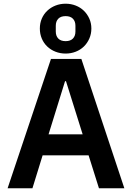

<svg xmlns="http://www.w3.org/2000/svg" viewBox="-20 -1016 712 1036"><path d="M514 0 458 -178H210L155 0H21L255 -698H419L651 0ZM336 -578H331L242 -291H426ZM334 -727Q305 -727 279.5 -737Q254 -747 235 -765Q216 -783 205.5 -808Q195 -833 195 -862Q195 -891 205.5 -915.5Q216 -940 235 -958Q254 -976 279.5 -986Q305 -996 334 -996Q363 -996 388.5 -986Q414 -976 432.5 -958Q451 -940 462 -915.5Q473 -891 473 -862Q473 -833 462 -808Q451 -783 432.5 -765Q414 -747 388.5 -737Q363 -727 334 -727ZM334 -794Q360 -794 373.5 -808Q387 -822 387 -846V-877Q387 -901 373.5 -915Q360 -929 334 -929Q308 -929 294.5 -915Q281 -901 281 -877V-846Q281 -822 294.5 -808Q308 -794 334 -794Z"/></svg>

Font: IBM Plex Sans Arabic SmBld
Style: Regular
Weight: 600
Designer: Mike Abbink, Paul van der Laan, Pieter van Rosmalen, Wael Morcos, Khajak Apelian
Foundry: Bold Monday
Version: Version 1.005